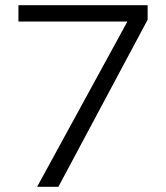

<svg xmlns="http://www.w3.org/2000/svg" viewBox="-20 -720 640 740"><path d="M123 0 471 -637H51V-700H549V-644L205 0Z"/></svg>

Font: Red Hat Mono
Style: Regular
Weight: 300
Monospace: yes
Designer: Pentagram, MCKL
Foundry: Pentagram, MCKL
Version: Version 1.023